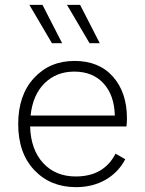

<svg xmlns="http://www.w3.org/2000/svg" viewBox="-20 -761 597 791"><path d="M236 -583H194L101 -741H155ZM391 -583H349L256 -741H310ZM503 -273Q503 -258 501 -240H104Q107 -144 158 -89Q209 -34 292 -34Q408 -34 456 -128L496 -105Q468 -51 415 -20.5Q362 10 293 10Q188 10 121.5 -60Q55 -130 55 -250Q55 -369 120 -439.5Q185 -510 287 -510Q388 -510 445.5 -445Q503 -380 503 -273ZM286 -466Q212 -466 163.5 -418Q115 -370 106 -285H453Q451 -369 406.5 -417.5Q362 -466 286 -466Z"/></svg>

Font: Elaine Sans Light
Style: Regular
Weight: 300
Designer: Wei Huang
Foundry: Wei Huang
Version: Version 2.001;December 24, 2019;FontCreator 12.0.0.2547 64-b